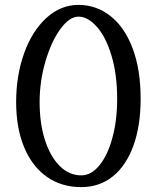

<svg xmlns="http://www.w3.org/2000/svg" viewBox="-20 -771 641 785"><path d="M459 -367Q459 -279 439.5 -207.5Q420 -136 386.5 -95Q353 -54 312 -54Q263 -54 224.5 -92Q186 -130 164 -198Q142 -266 142 -354Q142 -439 166 -520.5Q190 -602 227 -652.5Q264 -703 301 -703Q339 -703 376 -661.5Q413 -620 436 -543Q459 -466 459 -367ZM46 -354Q46 -248 78.5 -169.5Q111 -91 171 -48.5Q231 -6 312 -6Q387 -6 441.5 -50Q496 -94 525.5 -175.5Q555 -257 555 -367Q555 -487 522 -574Q489 -661 431 -706Q373 -751 301 -751Q228 -751 169.5 -697.5Q111 -644 78.5 -553Q46 -462 46 -354Z"/></svg>

Font: LXGW Marker Gothic
Style: Regular
Weight: 400
Version: Version 1.001